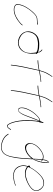

<svg xmlns="http://www.w3.org/2000/svg" viewBox="1308 -2068 1024 3681"><g transform="rotate(90 1820.5 -228.0)"><path d="M73 -71C74 -87 80 -108 87 -130C116 -221 181 -303 236 -359C265 -389 293 -412 331 -420H333C344 -421 356 -422 365 -423C385 -425 413 -425 426 -428H427C438 -430 446 -430 450 -431C455 -442 453 -444 451 -444C449 -444 444 -444 439 -443H438C427 -440 421 -438 402 -436C376 -434 356 -434 332 -430C295 -424 264 -400 230 -367C190 -327 139 -261 109 -207C78 -152 49 -67 64 -25C73 -3 110 18 152 20C236 24 318 -16 376 -59C406 -82 445 -111 460 -133C465 -143 466 -150 465 -152H464L463 -153C462 -153 457 -150 455 -145V-144C435 -117 403 -92 372 -69C351 -54 326 -40 301 -26C249 1 160 26 102 -4C79 -17 67 -31 73 -71ZM333 -422Z M609 -357C571 -287 577 -220 600 -175C618 -139 652 -105 691 -86C726 -68 778 -53 832 -63C906 -77 962 -126 989 -203C1011 -260 1011 -324 1008 -370L1006 -401C1012 -406 1019 -413 1016 -416L999 -432C990 -464 972 -504 950 -518L939 -527C937 -529 937 -528 933 -525C927 -517 934 -516 940 -511C951 -505 960 -488 969 -476L994 -443L951 -455C921 -464 887 -467 845 -467C795 -469 751 -463 711 -450C671 -437 632 -399 609 -357ZM596 -222C587 -306 634 -401 710 -426C745 -437 792 -445 836 -444L841 -443C901 -443 952 -438 985 -412H986L988 -398C996 -343 1007 -260 976 -193C944 -124 869 -62 772 -75C769 -75 767 -76 764 -77C693 -92 630 -135 606 -190C598 -205 598 -203 596 -222ZM940 -511Z M1135 -442C1134 -439 1137 -436 1139 -436H1147C1200 -436 1255 -449 1310 -456L1326 -458L1320 -442C1315 -425 1312 -408 1307 -388C1272 -237 1234 -64 1223 63L1222 72C1222 79 1235 78 1234 72L1235 62V61C1249 -70 1284 -237 1319 -388C1324 -410 1327 -432 1333 -452L1335 -461C1364 -470 1396 -475 1427 -480C1458 -485 1504 -494 1534 -494H1543C1547 -494 1549 -495 1550 -498C1551 -503 1550 -505 1546 -505H1537C1532 -505 1518 -504 1496 -501C1452 -497 1398 -487 1357 -478L1340 -474L1344 -490C1346 -497 1348 -503 1351 -511C1372 -583 1390 -614 1425 -671L1453 -713C1457 -720 1446 -723 1443 -717L1415 -675C1378 -617 1361 -586 1339 -510C1335 -499 1331 -484 1327 -472V-470H1325C1313 -469 1303 -467 1290 -464H1288C1246 -458 1191 -448 1148 -448H1141C1138 -448 1136 -445 1135 -442ZM1333 -450H1334ZM1443 -717V-718Z M1621 -442C1620 -439 1623 -436 1625 -436H1633C1686 -436 1741 -449 1796 -456L1812 -458L1806 -442C1801 -425 1798 -408 1793 -388C1758 -237 1720 -64 1709 63L1708 72C1708 79 1721 78 1720 72L1721 62V61C1735 -70 1770 -237 1805 -388C1810 -410 1813 -432 1819 -452L1821 -461C1850 -470 1882 -475 1913 -480C1944 -485 1990 -494 2020 -494H2029C2033 -494 2035 -495 2036 -498C2037 -503 2036 -505 2032 -505H2023C2018 -505 2004 -504 1982 -501C1938 -497 1884 -487 1843 -478L1826 -474L1830 -490C1832 -497 1834 -503 1837 -511C1858 -583 1876 -614 1911 -671L1939 -713C1943 -720 1932 -723 1929 -717L1901 -675C1864 -617 1847 -586 1825 -510C1821 -499 1817 -484 1813 -472V-470H1811C1799 -469 1789 -467 1776 -464H1774C1732 -458 1677 -448 1634 -448H1627C1624 -448 1622 -445 1621 -442ZM1819 -450H1820ZM1929 -717V-718Z M2047 -179C2040 -139 2042 -98 2054 -79C2070 -61 2097 -56 2124 -77C2155 -103 2183 -158 2205 -215C2227 -270 2247 -328 2269 -384L2304 -474L2292 -382C2282 -298 2281 -221 2288 -143C2296 -59 2314 40 2344 97C2358 126 2371 142 2384 147C2414 158 2438 131 2460 96L2473 74C2472 74 2471 73 2470 73C2467 74 2463 76 2461 74L2449 91C2438 110 2414 149 2390 136C2376 131 2365 114 2354 91C2342 66 2331 32 2321 -9C2297 -119 2287 -262 2307 -404C2309 -423 2313 -440 2316 -455L2321 -475L2331 -478H2336C2338 -486 2333 -486 2325 -491L2327 -493C2332 -510 2335 -520 2339 -533C2338 -542 2336 -550 2334 -555C2334 -554 2331 -552 2331 -551C2325 -538 2305 -500 2299 -481L2297 -486C2294 -484 2293 -485 2286 -485C2248 -473 2226 -456 2193 -423C2146 -379 2096 -312 2067 -240C2057 -216 2050 -197 2047 -179ZM2078 -239C2106 -308 2154 -373 2199 -417C2221 -438 2241 -459 2272 -469L2295 -475L2283 -447C2251 -377 2225 -292 2194 -216C2182 -184 2135 -60 2084 -71H2083C2074 -73 2069 -79 2064 -87C2039 -119 2057 -189 2078 -239ZM2449 91V92Z M2546 124V128L2567 159C2607 214 2687 257 2785 264C2902 268 2951 206 2985 93C3021 -44 3027 -187 3032 -307L3033 -323C3033 -327 3032 -336 3033 -344H3032L3033 -348L3036 -350C3061 -393 3084 -456 3096 -515C3104 -550 3107 -586 3105 -609C3103 -639 3097 -658 3094 -657H3093C3067 -642 3045 -603 3040 -559L3039 -540L3021 -545C2958 -566 2886 -523 2840 -486C2802 -454 2764 -416 2743 -368C2720 -314 2719 -268 2736 -237C2754 -204 2790 -184 2854 -201C2907 -216 2961 -254 2999 -299L3021 -326L3020 -295C3017 -215 3010 -107 2996 -21C2979 86 2959 210 2861 244C2809 263 2750 252 2707 238C2654 221 2605 192 2578 152L2556 121C2556 121 2554 119 2553 119C2551 119 2547 121 2546 124ZM2736 -307V-308C2742 -355 2764 -395 2791 -425C2823 -462 2867 -498 2911 -521C2958 -544 2996 -543 3034 -529L3035 -528V-527C3031 -478 3024 -409 3024 -358L3025 -354L3009 -334C2972 -282 2918 -238 2858 -220C2782 -201 2739 -242 2737 -296V-307ZM3046 -534 3048 -541C3050 -556 3054 -571 3058 -586C3060 -596 3064 -607 3070 -616L3091 -650L3093 -615C3094 -592 3093 -568 3087 -534L3084 -510H3083L3080 -496C3076 -478 3070 -458 3063 -438L3035 -352L3039 -437C3040 -458 3042 -479 3044 -496L3046 -519L3064 -509V-508C3064 -508 3067 -508 3068 -509L3080 -512L3066 -521C3054 -527 3055 -529 3046 -534ZM3048 -541H3049L3048 -542ZM3032 -322 3033 -323ZM3080 -512 3083 -510V-513Z M3158 -281C3151 -271 3158 -258 3166 -248L3164 -239H3163C3146 -181 3148 -149 3159 -107C3182 -19 3256 45 3392 29C3433 24 3468 16 3496 6C3509 1 3523 -4 3536 -8C3537 -8 3540 -10 3542 -16V-17C3543 -18 3540 -16 3541 -17H3533L3494 -3C3467 7 3431 13 3392 18C3308 29 3244 4 3209 -37C3175 -78 3150 -136 3169 -217L3174 -240L3189 -227C3214 -209 3245 -197 3289 -194C3347 -190 3407 -209 3455 -229C3519 -257 3585 -293 3623 -348C3654 -401 3640 -453 3617 -487C3596 -517 3567 -544 3528 -555C3445 -576 3382 -534 3326 -480C3279 -435 3225 -364 3190 -299L3182 -286L3171 -291C3166 -293 3164 -292 3158 -283ZM3180 -256 3188 -271 3187 -268H3191L3192 -273H3188C3220 -348 3280 -423 3332 -473C3372 -511 3414 -542 3468 -548C3544 -557 3583 -518 3607 -480C3624 -454 3648 -408 3614 -354C3592 -320 3554 -293 3522 -275C3478 -249 3428 -229 3374 -215C3290 -193 3218 -220 3181 -255ZM3623 -347Z"/></g></svg>

Font: Stray Cat
Style: HlObl
Weight: 100
Version: Version 1.0